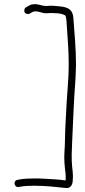

<svg xmlns="http://www.w3.org/2000/svg" viewBox="-20 -797 420 950"><path d="M356 -478C356 -562 348 -634 343 -708C339 -763 299 -764 248 -768C238 -769 228 -769 218 -768C211 -767 206 -767 203 -768C185 -768 167 -779 147 -776C138 -776 129 -773 120 -767L109 -761C105 -759 102 -755 101 -750C98 -737 104 -730 114 -728C119 -727 123 -727 127 -730L138 -736C143 -739 146 -740 149 -740C165 -743 183 -735 197 -732C208 -730 233 -734 246 -732C270 -732 290 -729 304 -720C309 -706 310 -680 311 -662C315 -605 320 -544 320 -479C320 -398 310 -317 307 -238C306 -211 304 -185 303 -160C301 -117 302 -84 299 -47C296 -10 300 27 304 59C305 66 305 72 305 77V90C304 92 304 94 304 96C272 90 232 90 194 87C179 86 165 86 150 86C123 86 97 87 77 91L66 93C43 97 50 133 74 128L85 126C102 123 127 122 150 122C204 122 259 128 304 133C329 137 340 117 340 93C340 88 341 82 341 76C341 62 339 45 337 28C333 -13 335 -50 337 -95C342 -199 345 -298 353 -399C354 -426 356 -452 356 -478Z"/></svg>

Font: Stray Cat
Style: SuExt
Weight: 400
Version: Version 1.0